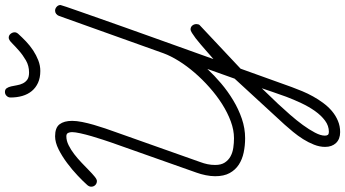

<svg xmlns="http://www.w3.org/2000/svg" viewBox="-316 -642 1335 742"><g transform="rotate(-90 351.0 -271.5)"><path d="M680.2 -725.6Q688.5 -725.6 695.3 -719.5Q702.1 -713.4 702.1 -704.6Q702.1 -703.1 695.1 -682.4Q688 -661.6 676 -627.4Q664.1 -593.3 648.4 -548.8Q632.8 -504.4 615.5 -455.6Q598.1 -406.7 580.1 -356.4Q562 -306.2 545.7 -260.3Q529.3 -214.4 515.6 -176.3Q502 -138.2 493.2 -113.8Q497.6 -117.2 506.6 -125.2Q515.6 -133.3 526.9 -143.1Q538.1 -152.8 550.3 -163.3Q562.5 -173.8 573.7 -182.4Q585 -190.9 594 -196.5Q603 -202.1 607.4 -202.1Q617.2 -202.1 622.8 -195.3Q628.4 -188.5 628.4 -179.2Q628.4 -176.3 627.4 -172.4Q626.5 -168.5 624 -166.5L456.1 -8.8L384.8 189.5Q377.9 208.5 369.1 229.5Q360.4 250.5 348.9 271.2Q337.4 292 323.2 311Q309.1 330.1 292 344.5Q274.9 358.9 254.6 367.4Q234.4 376 210.9 376Q184.1 376 168.9 360.1Q153.8 344.2 153.8 317.9Q153.8 296.9 162.4 275.1Q170.9 253.4 183.8 232.9Q196.8 212.4 211.9 194.1Q227.1 175.8 240.2 161.1L417.5 -31.7L455.1 -137.2Q430.2 -110.4 399.4 -84.2Q368.7 -58.1 334.2 -37.4Q299.8 -16.6 262.7 -3.9Q225.6 8.8 187.5 8.8Q158.7 8.8 132.1 3.2Q105.5 -2.4 85.2 -15.6Q64.9 -28.8 52.7 -51Q40.5 -73.2 40.5 -106.9Q40.5 -124 44.4 -143.3Q48.3 -162.6 54.2 -178.7L170.9 -508.8Q174.8 -520 181.6 -540.8Q188.5 -561.5 195.1 -584.2Q201.7 -606.9 206.3 -627.7Q210.9 -648.4 210.9 -660.2Q210.9 -668.5 207.8 -675.3Q204.6 -682.1 194.8 -682.1Q177.7 -682.1 160.2 -673.3Q142.6 -664.6 125.5 -651.4Q108.4 -638.2 92.5 -623Q76.7 -607.9 63.2 -594.7Q49.8 -581.5 39.1 -572.8Q28.3 -564 22 -564Q12.7 -564 6.3 -570.3Q0 -576.7 0 -585.9Q0 -593.8 6.3 -601.1Q20.5 -617.2 43 -638.4Q65.4 -659.7 91.6 -679.2Q117.7 -698.7 144.5 -712.2Q171.4 -725.6 194.8 -725.6Q228 -725.6 241.2 -708.3Q254.4 -690.9 254.4 -659.7Q254.4 -642.6 250 -620.6Q245.6 -598.6 239 -575.9Q232.4 -553.2 225.1 -531.7Q217.8 -510.3 211.9 -494.1L95.2 -164.6Q89.8 -150.4 86.9 -136.2Q84 -122.1 84 -106.9Q84 -84 93.3 -69.8Q102.5 -55.7 117.2 -47.6Q131.8 -39.6 150.4 -36.9Q168.9 -34.2 187.5 -34.2Q218.8 -34.2 252.4 -46.6Q286.1 -59.1 319.3 -80.1Q352.5 -101.1 383.5 -128.7Q414.6 -156.2 440.7 -186.5Q466.8 -216.8 486.1 -247.8Q505.4 -278.8 515.6 -306.6L660.2 -710.9Q662.6 -717.3 668 -721.4Q673.3 -725.6 680.2 -725.6ZM380.4 73.2Q373.5 81.1 357.2 97.4Q340.8 113.8 320.6 135.5Q300.3 157.2 278.3 182.4Q256.3 207.5 238.5 231.9Q220.7 256.3 209 278.6Q197.3 300.8 197.3 316.9Q197.3 324.7 200.4 328.6Q203.6 332.5 211.9 332.5Q235.4 332.5 255.4 317.6Q275.4 302.7 292.2 279.1Q309.1 255.4 323 225.8Q336.9 196.3 347.7 167.5Q358.4 138.7 366.7 113.5Q375 88.4 380.4 73.2ZM344.7 -897.9Q344.7 -906.7 351.1 -913.1Q357.4 -919.4 366.2 -919.4Q376 -919.4 380.6 -912.6Q385.3 -905.8 387.7 -895.3Q390.1 -884.8 392.1 -872.8Q394 -860.8 399.2 -850.3Q404.3 -839.8 413.8 -833Q423.3 -826.2 441.4 -826.2Q467.3 -826.2 488.3 -838.4Q509.3 -850.6 526.1 -865.5Q543 -880.4 555.2 -892.6Q567.4 -904.8 575.7 -904.8Q585 -904.8 590.8 -897.5Q596.7 -890.1 596.7 -881.8Q596.7 -875 590.8 -868.2Q577.6 -853.5 561.5 -838.1Q545.4 -822.8 526.9 -810.5Q508.3 -798.3 488.3 -790.5Q468.3 -782.7 447.3 -782.7Q420.9 -782.7 401.6 -791.5Q382.3 -800.3 369.6 -815.7Q356.9 -831.1 350.8 -852.1Q344.7 -873 344.7 -897.9Z"/></g></svg>

Font: Helvetia Verbundene
Style: Regular
Weight: 400
Designer: Peter Wiegel, original typeface by Carl Albert Fahrenwaldt 1901
Foundry: Peter Wiegel
Version: Version 2.000